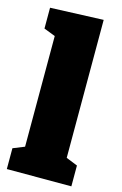

<svg xmlns="http://www.w3.org/2000/svg" viewBox="-121 -838 565 891"><g transform="rotate(15 162.0 -392.5)"><path d="M262 -112 250 -127 317 -100V0H7V-100L74 -127L62 -112V-661L72 -650L7 -675V-775L262 -785Z"/></g></svg>

Font: Bitter Thin Black
Style: Regular
Weight: 900
Version: Version 3.020